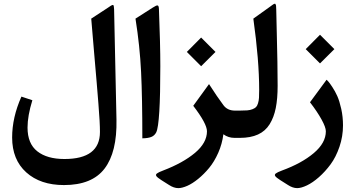

<svg xmlns="http://www.w3.org/2000/svg" viewBox="-20 -726 1854 1011"><path d="M593.3 -95.7Q596.7 75.2 530.5 161.9Q464.4 248.5 316.9 248.5Q192.4 248.5 118.2 181.6Q43.9 114.7 43.9 -2Q43.9 -107.9 92.8 -217.3L150.4 -198.2Q125 -115.7 125 -54.2Q125 30.3 176.5 70.8Q228 111.3 319.3 111.3Q506.3 111.3 506.3 -31.2Q506.3 -56.2 504.4 -90.8Q502.4 -125.5 498 -182.4Q493.7 -239.3 489 -292.7Q484.4 -346.2 475.8 -445.8Q467.3 -545.4 460.4 -627.9L546.4 -684.1Q549.8 -686.5 555.7 -690.4Q561.5 -694.3 563.5 -695.6Q565.4 -696.8 569.1 -698.5Q572.8 -700.2 573.5 -700Q574.2 -699.7 576.4 -698.7Q578.6 -697.8 578.9 -695.1Q579.1 -692.4 579.8 -687.5Q580.6 -682.6 580.8 -677.2Q581.1 -671.9 581.1 -662.6Z M693.4 -627.9 785.2 -686.5Q803.7 -698.7 810.1 -697.3Q816.4 -695.8 816.9 -677.7Q824.2 -494.6 824.2 -377.4Q824.2 -73.2 802.7 -29.3Q793.9 -11.7 776.6 -4.9Q759.3 2 729.5 2.4Q729.5 -210.9 722.9 -347.4Q716.3 -483.9 693.4 -627.9Z M1039.1 -528.3 1114.7 -452.6 1039.1 -377.4 963.9 -452.6ZM1156.2 -19Q1149.9 31.7 1129.2 78.6Q1108.4 125.5 1081.3 158.2Q1054.2 190.9 1023.7 215.8Q993.2 240.7 965.8 252.7Q938.5 264.6 918.9 264.6Q895.5 264.6 870.1 248L830.1 222.7Q808.6 209 803.5 201.4Q798.3 193.8 806.2 187.5Q814 181.2 838.9 171.9Q943.8 131.8 1006.8 78.9Q1069.8 25.9 1069.8 -34.7Q1069.8 -74.7 997.6 -168.9L1080.6 -283.2Q1124.5 -214.8 1156.7 -171.9Q1177.7 -143.6 1217.3 -143.6H1230.5Q1242.7 -143.6 1242.7 -86.4V-60.5Q1242.7 0 1230.5 0H1214.8Q1182.1 0 1156.2 -19Z M1230.5 -143.6H1241.2Q1266.1 -143.6 1281.5 -144.8Q1296.9 -146 1309.3 -150.9Q1321.8 -155.8 1328.1 -162.1Q1334.5 -168.5 1338.6 -182.1Q1342.8 -195.8 1343.8 -211.4Q1344.7 -227.1 1344.7 -252.9Q1344.7 -408.2 1314 -627.9L1401.4 -690.4Q1403.3 -691.9 1408.7 -695.8Q1414.1 -699.7 1415.5 -700.7Q1417 -701.7 1420.7 -704.1Q1424.3 -706.5 1424.8 -706.1Q1425.3 -705.6 1427.7 -706.1Q1430.2 -706.5 1430.4 -704.6Q1430.7 -702.6 1432.1 -700.7Q1433.6 -698.7 1433.6 -694.6Q1433.6 -690.4 1434.1 -685.8Q1434.6 -681.2 1434.6 -674.3Q1435.5 -628.9 1437.5 -548.1Q1439.5 -467.3 1440.7 -400.9Q1441.9 -334.5 1441.9 -274.4Q1441.9 -206.1 1432.1 -157.2Q1422.4 -108.4 1399.9 -72Q1377.4 -35.6 1338.4 -17.8Q1299.3 0 1243.2 0H1230.5Q1203.6 0 1203.6 -70.3V-86.4Q1203.6 -143.6 1230.5 -143.6Z M1665 -543 1740.7 -467.3 1665 -392.1 1589.8 -467.3ZM1699.7 -306.2Q1703.1 -302.7 1709 -296.6Q1714.8 -290.5 1729.7 -268.1Q1744.6 -245.6 1756.1 -220Q1767.6 -194.3 1776.9 -152.6Q1786.1 -110.8 1786.1 -65.9Q1786.1 -7.8 1767.6 46.6Q1749 101.1 1720.7 139.4Q1692.4 177.7 1659.4 206.8Q1626.5 235.8 1596.2 250.2Q1565.9 264.6 1544.9 264.6Q1521.5 264.6 1496.1 248L1456.1 222.7Q1434.6 209 1429.4 201.4Q1424.3 193.8 1432.1 187.5Q1439.9 181.2 1464.8 171.9Q1568.8 133.8 1632.3 80.1Q1695.8 26.4 1695.8 -34.7Q1695.8 -55.7 1673.1 -96.9Q1650.4 -138.2 1612.3 -187.5Z"/></svg>

Font: Sahel SemiBold WOL
Style: SemiBold-WOL
Weight: 600
Foundry: Saber Rastikerdar (saber.rastikerdar@gmail.com)
Version: Version 3.4.0